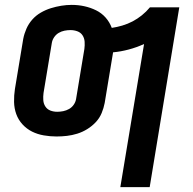

<svg xmlns="http://www.w3.org/2000/svg" viewBox="-20 -550 790 785"><path d="M472 215 569 -370Q538 -356 506 -347.5Q474 -339 442 -336Q442 -335 442 -334.5Q442 -334 442 -334L408 -129Q404 -108 395.5 -87.5Q387 -67 371.5 -50.5Q356 -34 336.5 -22Q317 -10 296 -3.5Q275 3 254 5.5Q233 8 211 8Q211 8 211 8Q211 8 211 8Q185 8 159 3.5Q133 -1 111 -12Q89 -23 72 -41.5Q55 -60 46.5 -83.5Q38 -107 37.5 -133.5Q37 -160 41 -186L75 -391Q79 -412 88 -432.5Q97 -453 112 -470Q127 -487 147 -498.5Q167 -510 188 -516.5Q209 -523 230.5 -526.5Q252 -530 273 -530Q300 -530 325 -524.5Q350 -519 372.5 -508Q395 -497 411.5 -478.5Q428 -460 437 -436Q458 -439 480 -445.5Q502 -452 522 -462.5Q542 -473 560 -487.5Q578 -502 593 -520H713L592 215ZM214 -93Q226 -93 238.5 -95.5Q251 -98 262.5 -104.5Q274 -111 281.5 -122Q289 -133 291 -145L325 -350Q327 -365 326 -379.5Q325 -394 317.5 -405.5Q310 -417 296.5 -422Q283 -427 268 -427Q256 -427 243.5 -424.5Q231 -422 220 -415.5Q209 -409 201.5 -398Q194 -387 192 -375L158 -170Q156 -155 157 -140.5Q158 -126 165.5 -114.5Q173 -103 186 -98Q199 -93 214 -93Z"/></svg>

Font: Zed Sans Extended
Style: Bold Italic
Weight: 700
Width: 7
Italic angle: -9°
Designer: Belleve Invis
Foundry: Belleve Invis
Version: Version 1.0.0; ttfautohint (v1.8.4)